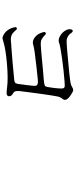

<svg xmlns="http://www.w3.org/2000/svg" viewBox="446 -1118 607 1540"><g transform="rotate(90 750.0 -348.5)"><path d="M284.2 -64.5Q292 -64.5 313.5 -71.3Q377 -90.8 496.1 -100.6Q615.2 -110.4 678.7 -101.6Q717.8 -96.7 731 -97.7Q744.1 -98.6 749.5 -106.9Q754.9 -115.2 751 -127Q747.1 -138.7 735.4 -145.5Q734.4 -146.5 731.4 -147.5Q716.8 -156.2 713.9 -164.1Q709 -173.8 710.9 -201.2Q712.9 -221.7 722.7 -293.9Q725.6 -311.5 726.6 -321.3Q728.5 -335 731.4 -359.4Q749 -483.4 754.4 -506.8Q759.8 -530.3 773.4 -545.9Q799.8 -575.2 741.2 -613.3Q716.8 -629.9 705.1 -631.3Q693.4 -632.8 676.8 -622.1Q665 -614.3 645 -610.4Q625 -606.4 560.5 -599.6Q329.1 -576.2 300.8 -579.1Q284.2 -581.1 267.6 -592.3Q251 -603.5 241.2 -621.1Q236.3 -627.9 228.5 -627.9Q219.7 -627 217.8 -620.1Q209 -596.7 225.6 -568.4Q242.2 -541 270.5 -525.4Q300.8 -508.8 324.2 -518.6Q349.6 -528.3 447.8 -542Q545.9 -555.7 636.7 -562.5H637.7Q669.9 -565.4 677.7 -562.5Q689.5 -559.6 690.4 -541Q691.4 -528.3 686.5 -480.5Q685.5 -477.5 685.5 -475.6Q685.5 -472.7 684.6 -466.8Q678.7 -417 671.9 -408.2Q665 -399.4 627.9 -396.5Q623 -395.5 620.1 -395.5Q573.2 -392.6 403.3 -376Q332 -369.1 311.5 -373Q291 -377 265.6 -401.4Q255.9 -411.1 252.9 -412.6Q250 -414.1 244.1 -410.6Q238.3 -407.2 237.3 -402.8Q236.3 -398.4 240.2 -385.7Q251 -345.7 280.8 -323.2Q310.5 -300.8 340.3 -311Q370.1 -321.3 524.4 -337.9Q538.1 -339.8 562.5 -341.8Q625 -349.6 641.6 -348.6Q665 -346.7 668.9 -331.1Q670.9 -320.3 665 -277.3Q663.1 -260.7 662.1 -251Q662.1 -249 661.1 -246.1Q656.2 -199.2 653.3 -186.5Q649.4 -168.9 641.6 -164.1Q636.7 -160.2 617.2 -158.2H615.2Q473.6 -143.6 347.7 -134.8Q345.7 -134.8 340.8 -134.8Q311.5 -132.8 305.7 -131.8Q279.3 -129.9 260.7 -138.7Q242.2 -147.5 224.6 -168.9Q216.8 -178.7 212.4 -180.2Q208 -181.6 202.1 -176.8Q197.3 -171.9 197.8 -167Q198.2 -162.1 203.1 -144.5Q219.7 -93.8 263.7 -71.3Q277.3 -64.5 284.2 -64.5Z"/></g></svg>

Font: Bpmf GenWan Min R
Style: R
Weight: 400
Foundry: But Ko
Version: Version 1.320